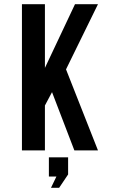

<svg xmlns="http://www.w3.org/2000/svg" viewBox="-20 -720 543 919"><path d="M229 -279 195 -215V0H85V-700H195V-395L339 -700H449L296 -388L449 0H336ZM214 125V33H306V115L263 179H224L250 125Z"/></svg>

Font: Bebas Neue Bold
Style: Regular
Weight: 700
Designer: Ryoichi Tsunekawa & LGV (GE)
Foundry: Free Software Foundation, Inc.
Version: Version 1.003 August 13, 2016